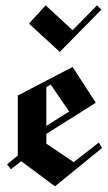

<svg xmlns="http://www.w3.org/2000/svg" viewBox="-20 -672 395 701"><path d="M85.8 -585.8 146.7 -652.5 245 -561.7 334.2 -652.5 350 -636.7 198.3 -482.5ZM20 -54.2 5.8 -71.7 45 -104.2V-323.3L245 -427.5L328.3 -299.2V-295.8L149.2 -183.3V-147.5L249.2 -80L340.8 -151.7L352.5 -131.7L180.8 8.3L57.5 -83.3ZM149.2 -212.5 232.5 -265 165 -363.3 149.2 -354.2Z"/></svg>

Font: Chomsky
Style: Regular
Weight: 400
Version: Version 2.3